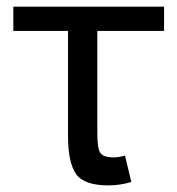

<svg xmlns="http://www.w3.org/2000/svg" viewBox="-20 -544 532 576"><path d="M306.2 12.2Q232.4 12.2 208.5 -21.5Q184.1 -55.7 184.1 -136.2V-451.2H20V-523.9H472.2V-451.2H272V-144Q272 -100.1 280.3 -86.4Q289.1 -71.8 321.8 -71.8Q334.5 -71.8 355 -77.1L374 2Q338.9 12.2 306.2 12.2Z"/></svg>

Font: Miedinger*
Style: Book
Weight: 400
Version: Version 001.000